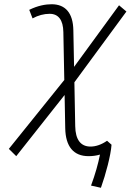

<svg xmlns="http://www.w3.org/2000/svg" viewBox="-20 -723 626 901"><path d="M453.6 158.2C476.6 93.8 500 5.4 503.4 -43.9L482.4 -62.5C456.5 -44.4 429.7 -35.2 404.8 -35.2C358.4 -35.2 334 -67.9 333 -130.9L329.1 -336.9L573.2 -668.9L538.6 -698.2L327.6 -409.2L324.2 -581.5C322.8 -661.1 287.6 -703.1 222.2 -703.1C193.8 -703.1 157.7 -696.8 117.2 -676.8L132.8 -636.7C158.7 -650.9 186 -658.2 212.9 -658.2C254.4 -658.2 276.4 -628.9 277.3 -572.3L281.7 -347.7L21.5 -24.4L56.2 9.8L283.2 -277.3L286.1 -121.6C287.6 -35.2 325.2 9.8 395.5 9.8C413.1 9.8 431.2 7.8 449.2 2.4C440.9 44.4 427.2 94.2 407.2 147.9Z"/></svg>

Font: Cascadia Code PL ExtraLight
Style: Italic
Weight: 200
Italic angle: -10°
Monospace: yes
Designer: Aaron Bell
Foundry: Saja Typeworks
Version: Version 2404.023